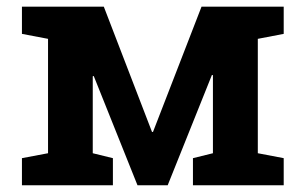

<svg xmlns="http://www.w3.org/2000/svg" viewBox="-20 -548 897 568"><path d="M44.9 0V-80.1L122.1 -94.7V-433.1L44.9 -447.8V-528.3H287.1L429.7 -157.7H432.6L576.2 -528.3H819.3V-447.8L742.7 -433.1V-94.7L819.3 -80.1V0H550.8V-80.1L609.9 -94.7V-325.7L606.9 -326.2L476.1 0H386.7L257.3 -323.2L254.4 -322.3V-94.7L314 -80.1V0Z"/></svg>

Font: Roboto Slab SemiBold
Style: Regular
Weight: 600
Designer: Google
Version: Version 2.001; ttfautohint (v1.8.3)